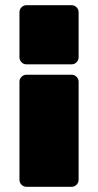

<svg xmlns="http://www.w3.org/2000/svg" viewBox="-20 -540 378 740"><path d="M256 -292H82Q71 -292 63 -300Q55 -308 55 -319V-493Q55 -504 63 -512Q71 -520 82 -520H256Q267 -520 275 -512Q283 -504 283 -493V-319Q283 -308 275 -300Q267 -292 256 -292ZM256 180H82Q71 180 63 172Q55 164 55 153V-225Q55 -236 63 -244Q71 -252 82 -252H256Q267 -252 275 -244Q283 -236 283 -225V153Q283 164 275 172Q267 180 256 180Z"/></svg>

Font: Rubik One
Style: Regular
Weight: 400
Designer: Hubert and Fischer with Elvire Volk Leonovitch
Foundry: Hubert and Fischer with Elvire Volk Leonovitch
Version: Version 1.001